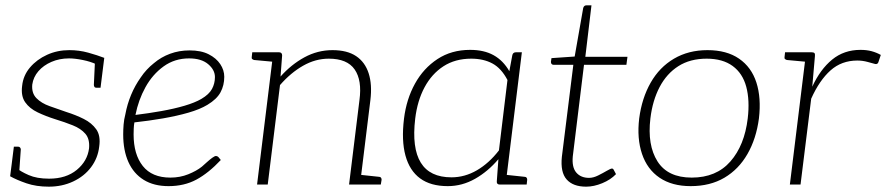

<svg xmlns="http://www.w3.org/2000/svg" viewBox="-20 -692 3323 720"><path d="M163 8Q116 8 79.5 -4.5Q43 -17 18 -31L23 -70L45 -60Q57 -49 87.5 -35.5Q118 -22 164 -22Q228 -22 268 -55Q308 -88 314 -136Q317 -171 300 -190.5Q283 -210 253 -222Q223 -234 187 -245Q152 -256 121.5 -270.5Q91 -285 74.5 -308.5Q58 -332 63 -370Q67 -409 92.5 -439Q118 -469 156.5 -486.5Q195 -504 240 -504Q277 -504 311 -494.5Q345 -485 371 -475L367 -443L341 -451Q320 -461 290.5 -467Q261 -473 239 -473Q203 -473 173 -460Q143 -447 124 -425Q105 -403 101 -375Q98 -343 116.5 -324Q135 -305 166 -294Q197 -283 229 -272Q264 -261 294 -246Q324 -231 341 -207Q358 -183 352 -142Q347 -99 321.5 -65Q296 -31 254.5 -11.5Q213 8 163 8ZM336 -460 368 -451 357 -363H341Q336 -363 334 -366.5Q332 -370 332 -374ZM52 -45 21 -54 32 -142H48Q53 -142 55.5 -138.5Q58 -135 58 -132Z M612 6Q557 6 519 -17.5Q481 -41 461.5 -84.5Q442 -128 442 -188Q442 -206 443.5 -225Q445 -244 450 -263Q457 -301 471.5 -336Q486 -371 508 -402Q518 -417 530.5 -430.5Q543 -444 557 -455Q584 -478 618 -490.5Q652 -503 691 -503Q734 -503 762.5 -488.5Q791 -474 806 -451.5Q821 -429 821 -404Q821 -372 807 -346Q793 -320 758 -299Q730 -282 686.5 -269.5Q643 -257 591 -248Q539 -239 484 -233Q482 -222 481.5 -209.5Q481 -197 481 -188Q481 -113 515.5 -69.5Q550 -26 619 -26Q655 -26 686 -38.5Q717 -51 737 -67Q745 -74 755.5 -83.5Q766 -93 775.5 -100Q785 -107 790 -107Q795 -107 799 -103L808 -92Q762 -43 716.5 -18.5Q671 6 612 6ZM488 -261Q537 -267 585 -275.5Q633 -284 672 -295.5Q711 -307 735 -321Q764 -338 775 -358.5Q786 -379 786 -403Q786 -430 760.5 -451.5Q735 -473 689 -473Q635 -473 593.5 -443Q552 -413 525.5 -365Q499 -317 488 -261Z M944 0 1005 -496H1026Q1038 -496 1038 -484L1032 -405Q1072 -450 1121.5 -477Q1171 -504 1227 -504Q1282 -504 1315.5 -481.5Q1349 -459 1362.5 -417Q1376 -375 1369 -317L1330 0H1289L1328 -317Q1338 -391 1310 -431.5Q1282 -472 1213 -472Q1163 -472 1116.5 -445.5Q1070 -419 1030 -373L984 0ZM1317 0 1326 -37 1401 -29Q1406 -29 1408.5 -26Q1411 -23 1411 -18L1408 0ZM1018 -496 1009 -460 933 -467Q929 -468 926 -470.5Q923 -473 924 -478L926 -496Z M1659 6Q1595 6 1555.5 -23Q1516 -52 1500.5 -108.5Q1485 -165 1495 -247Q1504 -320 1536 -378Q1568 -436 1620.5 -470.5Q1673 -505 1743 -505Q1795 -505 1831 -485Q1867 -465 1890 -425L1901 -484Q1903 -496 1915 -496H1937L1876 0H1854Q1842 0 1843 -12L1849 -95Q1810 -49 1761.5 -21.5Q1713 6 1659 6ZM1673 -27Q1723 -27 1768.5 -53.5Q1814 -80 1851 -128L1883 -392Q1860 -436 1826.5 -454Q1793 -472 1747 -472Q1687 -472 1643 -443.5Q1599 -415 1572 -364.5Q1545 -314 1537 -247Q1524 -137 1558 -82Q1592 -27 1673 -27ZM1863 0 1872 -37 1947 -29Q1952 -29 1954.5 -26Q1957 -23 1957 -18L1955 0Z M2178 8Q2129 8 2105 -19Q2081 -46 2087 -104L2130 -449H2056Q2051 -449 2048.5 -452Q2046 -455 2046 -460L2048 -474L2135 -480L2167 -662Q2170 -672 2179 -672H2198L2175 -479H2333L2329 -449H2170L2128 -106Q2124 -65 2141 -45Q2158 -25 2189 -25Q2205 -25 2223 -34Q2241 -43 2255.5 -51.5Q2270 -60 2275 -60Q2279 -60 2281 -56L2290 -39Q2270 -18 2238.5 -5Q2207 8 2178 8Z M2633 -504Q2705 -504 2751.5 -472Q2798 -440 2816.5 -382.5Q2835 -325 2826 -248Q2816 -172 2783 -114.5Q2750 -57 2696.5 -25.5Q2643 6 2570 6Q2500 6 2453.5 -25.5Q2407 -57 2387.5 -115Q2368 -173 2377 -248Q2387 -324 2420 -382Q2453 -440 2507.5 -472Q2562 -504 2633 -504ZM2574 -26Q2666 -26 2719 -86.5Q2772 -147 2784 -248Q2792 -316 2778.5 -366.5Q2765 -417 2727.5 -444.5Q2690 -472 2630 -472Q2568 -472 2524 -444Q2480 -416 2453.5 -365.5Q2427 -315 2419 -248Q2407 -148 2445.5 -87Q2484 -26 2574 -26Z M2942 0 3003 -496H3023Q3031 -496 3034 -493Q3037 -490 3036 -482L3026 -367Q3056 -432 3100.5 -468.5Q3145 -505 3207 -505Q3230 -505 3248.5 -500Q3267 -495 3283 -486L3274 -459Q3273 -455 3269.5 -453Q3266 -451 3262 -452Q3254 -454 3234.5 -459.5Q3215 -465 3195 -465Q3136 -465 3094.5 -428Q3053 -391 3022 -322L2982 0ZM3016 -496 3007 -460 2931 -467Q2927 -468 2924 -470.5Q2921 -473 2922 -478L2924 -496Z"/></svg>

Font: Aleo ExtraLight
Style: Italic
Weight: 250
Italic angle: -7°
Designer: Alessio Laiso
Foundry: Alessio Laiso
Version: Version 2.001;gftools[0.9.29]